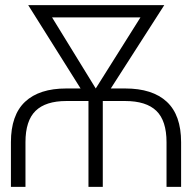

<svg xmlns="http://www.w3.org/2000/svg" viewBox="-20 -727 745 747"><path d="M238.3 -382.8H293.5L89.8 -707H619.1L411.1 -382.8H466.8Q573.2 -382.8 628.9 -331.1Q684.6 -279.3 684.6 -173.8V0H627.9V-173.8Q627.9 -257.3 588.4 -295.7Q548.8 -334 466.8 -334H379.9V0H324.2V-334H238.3Q157.7 -334 118.4 -295.7Q79.1 -257.3 79.1 -173.8V0H22.5V-173.8Q22.5 -279.3 77.6 -331.1Q132.8 -382.8 238.3 -382.8ZM352.5 -382.8 526.4 -659.2H182.6Z"/></svg>

Font: Pretendard ExtraLight
Style: Regular
Weight: 200
Designer: Base glyphs from Inter by Rasmus Andersson; Hangeul glyphs from Noto Sans CJK(Source Han Sans) by Jang Soo-young and Kan
Foundry: Kil Hyung-jin
Version: Version 1.309